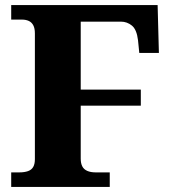

<svg xmlns="http://www.w3.org/2000/svg" viewBox="-20 -734 674 754"><path d="M24 0V-57H55Q76 -57 90 -62Q104 -67 110.5 -78.5Q117 -90 117 -109V-603Q117 -623 110.5 -635Q104 -647 92.5 -652Q81 -657 67 -657H24V-714H599L604 -526H527L522 -576Q517 -618 498 -633.5Q479 -649 455 -649H297V-382H533V-319H297V-111Q297 -93 303 -81Q309 -69 322.5 -63Q336 -57 356 -57H411V0Z"/></svg>

Font: Noto Serif Khmer ExtraBold
Style: Regular
Weight: 800
Version: Version 2.003